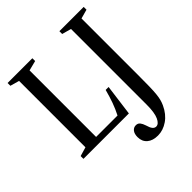

<svg xmlns="http://www.w3.org/2000/svg" viewBox="-267 -934 1363 1363"><g transform="rotate(-45 414.5 -252.5)"><path d="M36 0V-28L104 -48V-714.5L36 -733.5V-761.5H284.5V-733.5L209.5 -714.5V-46.5H424.5Q447 -90.5 463 -135Q479 -179.5 493.5 -234.5H523L492 0ZM527.5 257.5Q475.5 257.5 446 232Q416.5 206.5 416.5 162.5Q416.5 130 430.8 112Q445 94 467.5 94Q487.5 94 498.8 108Q510 122 517.5 146Q526 176.5 537.2 190Q548.5 203.5 563.5 203.5Q589.5 203.5 607.5 164.5Q625.5 125.5 625.5 45V-714.5L556 -733.5V-761.5H800V-733.5L731 -714.5V-153.5Q731 -81 730 -34.5Q729 12 726 41Q723 70 717.8 90Q712.5 110 703.5 130Q675 192 627.2 224.8Q579.5 257.5 527.5 257.5Z"/></g></svg>

Font: Libre Caslon Condensed Medium
Style: Regular
Weight: 500
Designer: Pablo Impallari, Rodrigo Fuenzalida, Katja Schimmel, Ertekin Erdin
Foundry: Pablo Impallari, Rodrigo Fuenzalida
Version: Version 2.000; ttfautohint (v1.8.4.7-5d5b);gftools[0.9.33]